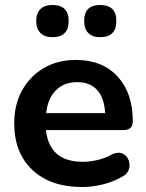

<svg xmlns="http://www.w3.org/2000/svg" viewBox="-20 -739 584 769"><path d="M381 -590Q350 -590 333.5 -607Q317 -624 317 -655Q317 -719 381 -719Q446 -719 446 -655Q446 -590 381 -590ZM190 -590Q159 -590 142 -607Q125 -624 125 -655Q125 -686 142 -702.5Q159 -719 190 -719Q255 -719 255 -655Q255 -590 190 -590ZM309 10Q182 10 109.5 -58.5Q37 -127 37 -245Q37 -321 69 -378Q101 -435 156.5 -467Q212 -499 284 -499Q390 -499 451 -432.5Q512 -366 512 -253Q512 -218 474 -218H164Q178 -91 311 -91Q339 -91 370 -98Q401 -105 429 -121Q454 -132 471.5 -123.5Q489 -115 495.5 -97Q502 -79 496 -60Q490 -41 467 -30Q434 -11 392.5 -0.5Q351 10 309 10ZM165 -286H401Q398 -346 369.5 -378Q341 -410 289 -410Q236 -410 203.5 -377Q171 -344 165 -286Z"/></svg>

Font: Chiron GoRound TC SB
Style: Regular
Weight: 500
Designer: Ryoko NISHIZUKA 西塚涼子 (kana, bopomofo & ideographs); Paul D. Hunt (Latin, Greek & Cyrillic); Sandoll Communications 산돌커뮤니
Foundry: Adobe
Version: Version 1.000;hotconv 1.1.1;makeotfexe 2.6.0